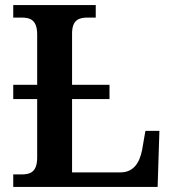

<svg xmlns="http://www.w3.org/2000/svg" viewBox="-20 -734 682 754"><path d="M32 0H599L606 -220H551L538 -145C528 -94 504 -57 453 -57H263V-345H410V-401H263V-602C263 -657 291 -665 325 -665H356V-714H32V-665H63C98 -665 126 -657 126 -598V-401H32V-345H126V-116C126 -57 98 -49 63 -49H32Z"/></svg>

Font: Noto Serif SemiBold
Style: Regular
Weight: 600
Designer: Monotype Design Team
Foundry: Monotype Imaging Inc.
Version: Version 2.013